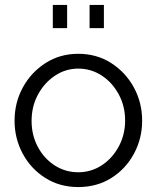

<svg xmlns="http://www.w3.org/2000/svg" viewBox="-20 -748 635 778"><path d="M297 10Q222 10 163.5 -27Q105 -64 72 -125.5Q39 -187 39 -259Q39 -332 72.5 -393.5Q106 -455 164.5 -492.5Q223 -530 297 -530Q372 -530 430.5 -492.5Q489 -455 522.5 -393.5Q556 -332 556 -259Q556 -187 523 -125.5Q490 -64 431.5 -27Q373 10 297 10ZM108 -258Q108 -200 133.5 -152.5Q159 -105 202 -77.5Q245 -50 297 -50Q349 -50 392 -78Q435 -106 461 -154Q487 -202 487 -260Q487 -318 461 -366Q435 -414 392 -442Q349 -470 297 -470Q246 -470 203 -441.5Q160 -413 134 -365Q108 -317 108 -258ZM194 -634V-728H252V-634ZM343 -634V-728H401V-634Z"/></svg>

Font: Raleway
Style: Regular
Weight: 400
Designer: Matt McInerney, Pablo Impallari, Rodrigo Fuenzalida
Foundry: Matt McInerney, Pablo Impallari, Rodrigo Fuenzalida
Version: Version 4.101;RELEASE